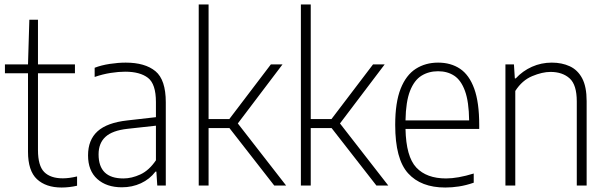

<svg xmlns="http://www.w3.org/2000/svg" viewBox="-20 -828 2709 857"><path d="M255 9Q185 9 145 -28.2Q105 -65.5 105 -151V-501H2V-540.5H105L111 -740H149.5V-540.5H314.5V-501H149.5V-158.5Q149.5 -88 177.5 -60Q205.5 -32 260.5 -32Q288.5 -32 324 -40.5V1Q289 9 255 9Z M524 8Q455.5 8 414.2 -29Q373 -66 373 -134.5Q373 -203.5 415.5 -242Q458 -280.5 548.5 -290.5L676 -305V-372.5Q676 -453 640.5 -480.5Q605 -508 538.5 -508Q509.5 -508 474 -502.5Q438.5 -497 402.5 -484.5V-525.5Q432 -537 470 -542.8Q508 -548.5 541 -548.5Q627.5 -548.5 673.8 -510.2Q720 -472 720 -371.5V0H682L678 -62H674Q648 -28 609 -10Q570 8 524 8ZM420 -139Q420 -31.5 530.5 -31.5Q568 -31.5 606.8 -49.5Q645.5 -67.5 676 -112.5V-267L549 -253Q481.5 -245.5 450.8 -217.2Q420 -189 420 -139Z M867 0V-808H911V-296.5H1003.5L1189 -540.5H1241L1041.5 -277L1257 0H1204L1004 -256.5H911V0Z M1323 0V-808H1367V-296.5H1459.5L1645 -540.5H1697L1497.5 -277L1713 0H1660L1460 -256.5H1367V0Z M1967.5 9Q1859 9 1801.5 -54.5Q1744 -118 1744 -270.5Q1744 -370.5 1768.2 -431.8Q1792.5 -493 1835.8 -520.8Q1879 -548.5 1935.5 -548.5Q1992.5 -548.5 2033.5 -521Q2074.5 -493.5 2096.8 -432.2Q2119 -371 2119 -270V-252.5H1790Q1792.5 -129 1838.2 -80.2Q1884 -31.5 1971 -31.5Q2023 -31.5 2094.5 -53.5V-12.5Q2059.5 -0.5 2028.5 4.2Q1997.5 9 1967.5 9ZM1935.5 -510Q1893.5 -510 1861.2 -490Q1829 -470 1810.2 -422.2Q1791.5 -374.5 1790 -290.5H2074Q2073 -374 2055.5 -422Q2038 -470 2007.5 -490Q1977 -510 1935.5 -510Z M2236 0V-540.5H2274L2278 -478H2282Q2313 -511.5 2354.5 -530Q2396 -548.5 2443 -548.5Q2488 -548.5 2523.2 -532.2Q2558.5 -516 2578.5 -478.5Q2598.5 -441 2598.5 -376.5V0H2554.5V-375Q2554.5 -449.5 2522.5 -478.2Q2490.5 -507 2437 -507Q2400.5 -507 2355.5 -488.2Q2310.5 -469.5 2280 -422V0Z"/></svg>

Font: Encode Sans SemiCondensed SemiCondensed ExtraLight
Style: Regular
Weight: 200
Width: 4
Designer: Multiple Designers
Foundry: Impallari Type
Version: Version 3.000; ttfautohint (v1.8.3) -l 8 -r 50 -G 200 -x 14 